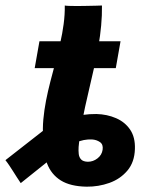

<svg xmlns="http://www.w3.org/2000/svg" viewBox="-47 -681 562 711"><path d="M192.9 -660.6Q195.3 -659.7 208 -659.2Q220.7 -658.7 238.5 -658.7Q256.3 -658.7 274.9 -659.2Q293.5 -659.7 308.8 -659.9Q324.2 -660.2 330.6 -660.6Q331.1 -623.5 327.6 -586.2Q324.2 -548.8 317.6 -511.2Q311 -473.6 302.7 -436Q294.4 -398.4 285.4 -360.8Q276.4 -323.2 268.3 -285.9Q260.3 -248.5 253.7 -211.2Q247.1 -173.8 244.1 -136.7Q243.2 -123 244.6 -110.6Q246.1 -98.1 253.7 -90.3Q261.2 -82.5 278.3 -82Q297.9 -82 314 -94.5Q330.1 -106.9 333 -126.5Q335.9 -146 323.2 -154.8Q310.5 -163.6 293.5 -164.6Q262.7 -166 233.6 -152.8Q204.6 -139.6 178.2 -120.4Q151.9 -101.1 129.9 -83L29.8 -2.9Q22.5 -13.7 15.6 -24.4Q8.8 -35.2 2 -45.9Q-4.9 -56.6 -12 -67.4Q-19 -78.1 -26.9 -87.9L116.2 -199.7Q158.2 -229.5 208.7 -244.4Q259.3 -259.3 310.1 -258.8Q349.6 -257.8 382.8 -243.4Q416 -229 435.1 -200.7Q454.1 -172.4 452.6 -129.4Q451.2 -80.6 424.8 -49.3Q398.4 -18.1 358.2 -3.7Q317.9 10.7 273.9 10.3Q213.4 9.3 178 -12.9Q142.6 -35.2 127.2 -75.7Q111.8 -116.2 112.8 -171.4Q110.4 -204.6 113.5 -239Q116.7 -273.4 123.5 -308.6Q130.4 -343.8 139.6 -379.4Q148.9 -415 158.4 -450.7Q168 -486.3 176 -521.7Q184.1 -557.1 188.7 -592Q193.4 -627 192.9 -660.6ZM399.4 -528.3 381.8 -428.7H81.5L99.1 -528.3Z"/></svg>

Font: Roboto
Style: Bold Italic
Weight: 700
Italic angle: -12°
Designer: Christian Robertson
Foundry: Google
Version: Version 3.0